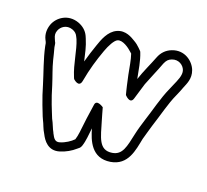

<svg xmlns="http://www.w3.org/2000/svg" viewBox="-125 -773 1118 1037"><g transform="rotate(20 434.0 -254.5)"><path d="M78 -500C87 -525 116 -548 153 -535C170 -529 180 -519 186 -505L192 -493C215 -438 222 -361 249 -297C251 -291 252 -290 254 -286C254 -286 293 -248 301 -293C314 -365 331 -422 353 -483C366 -519 385 -555 402 -563C429 -575 470 -545 488 -528L496 -521C507 -490 513 -448 521 -408C525 -388 530 -368 534 -349C537 -332 543 -316 546 -301C546 -301 582 -260 594 -298C603 -325 615 -371 622 -391C640 -438 661 -484 678 -530C687 -550 695 -559 713 -566C749 -580 780 -558 789 -533C799 -506 781 -470 768 -440L756 -412C727 -348 710 -273 688 -207C679 -177 671 -152 664 -120C647 -41 639 9 583 18C508 30 497 -40 471 -126C465 -145 458 -172 451 -196C451 -196 407 -227 402 -193C394 -141 385 -76 380 -26C378 -10 375 5 371 17C355 34 326 53 299 61C274 69 263 56 248 26C248 25 247 24 247 23C237 7 229 -20 215 -45C208 -60 196 -94 187 -115C176 -143 164 -180 154 -214C140 -259 123 -300 112 -344C107 -363 101 -392 95 -411L92 -430C91 -436 90 -436 87 -442L81 -456C74 -471 72 -484 78 -500ZM32 -518C22 -490 22 -460 35 -434L41 -422C41 -421 42 -418 43 -417L46 -400C60 -332 88 -260 106 -200C116 -165 129 -126 141 -95C150 -75 160 -43 171 -21C182 -1 187 22 204 49C219 79 252 127 314 108C345 99 376 81 397 62C406 54 413 52 418 37C429 4 430 -30 435 -69C453 -6 486 84 591 67C687 51 698 -40 712 -109C719 -137 728 -163 736 -193C758 -259 776 -336 802 -392L814 -420C818 -430 821 -437 824 -446C833 -469 853 -505 836 -550C819 -595 763 -639 696 -613C664 -601 643 -577 632 -548C614 -501 591 -455 574 -403C565 -449 557 -502 540 -544C539 -547 537 -551 534 -553L523 -564C513 -574 502 -583 488 -591C468 -603 427 -630 381 -609C336 -589 317 -534 305 -499C293 -464 282 -431 272 -394C263 -433 255 -474 238 -513L232 -527C220 -553 198 -571 171 -581C104 -605 49 -564 32 -518Z"/></g></svg>

Font: Blanket
Style: BlkOutline
Weight: 900
Foundry: Cannot Into Space Fonts
Version: Version 0.9